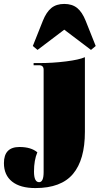

<svg xmlns="http://www.w3.org/2000/svg" viewBox="-179 -729 507 977"><path d="M12 -475 -12 -495 39 -623Q57 -668 82.5 -688.5Q108 -709 148 -709Q188 -709 213.5 -688.5Q239 -668 257 -623L308 -495L284 -475L148 -578ZM1 228Q-76 228 -117.5 195Q-159 162 -159 101Q-159 19 -80 19Q-21 19 11 46Q-6 86 -6 144Q-6 198 20 198Q43 198 43 147V-374Q43 -397 20 -397H-8V-408H20Q89 -408 156.5 -416.5Q224 -425 253 -438V-58Q253 84 192.5 156Q132 228 1 228Z"/></svg>

Font: Arapey Black-Display
Style: Regular
Weight: 900
Designer: Eduardo Rodriguez Tunni
Foundry: Eduardo Rodriguez Tunni
Version: Version 4.000